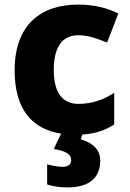

<svg xmlns="http://www.w3.org/2000/svg" viewBox="-20 -579 566 839"><path d="M418 122C418 67 373 41 333 30L340 9C399 5 440 -10 479 -35V-173C432 -143 381 -125 323 -125C256 -125 215 -170 215 -273C215 -375 253 -425 322 -425C363 -425 401 -412 448 -393L497 -520C451 -543 394 -559 322 -559C160 -559 44 -472 44 -272C44 -102 119 -15 247 5L215 72C271 81 291 97 291 121C291 141 276 150 254 150C233 150 207 145 186 139V227C208 234 238 240 274 240C373 240 418 196 418 122Z"/></svg>

Font: Noto Sans Telugu ExtraBold
Style: Regular
Weight: 800
Designer: Jelle Bosma - Monotype Design Team
Foundry: Monotype Imaging Inc.
Version: Version 2.005